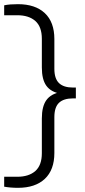

<svg xmlns="http://www.w3.org/2000/svg" viewBox="-39 -770 406 920"><path d="M47 130Q29 130 11.5 128.5Q-6 127 -19 124.5V77H43.5Q99 77 130.2 49.5Q161.5 22 161.5 -36V-202.5Q161.5 -260 183.2 -290.2Q205 -320.5 252 -329V-320.5Q205 -329 183.2 -359Q161.5 -389 161.5 -446.5V-584Q161.5 -642 130.2 -669.5Q99 -697 43.5 -697H-19V-744.5Q-6 -747.5 11.5 -748.8Q29 -750 47 -750Q130 -750 175.8 -707Q221.5 -664 221.5 -583V-440.5Q221.5 -393 243.8 -371.8Q266 -350.5 310.5 -350.5H324.5V-298.5H310.5Q266 -298.5 243.8 -277.5Q221.5 -256.5 221.5 -208.5V-37Q221.5 44 175.8 87Q130 130 47 130Z"/></svg>

Font: Encode Sans SC SemiExpanded Light
Style: Regular
Weight: 300
Width: 6
Designer: Multiple Designers
Foundry: Impallari Type
Version: Version 3.002